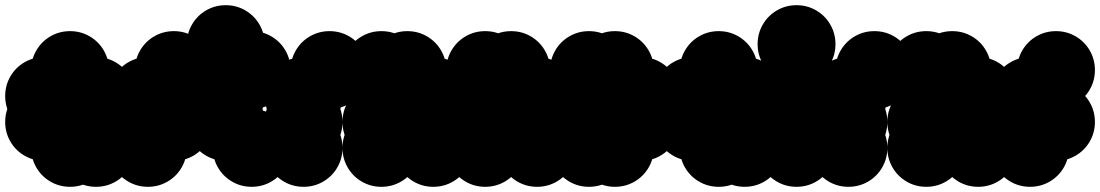

<svg xmlns="http://www.w3.org/2000/svg" viewBox="-70 -620 4240 740"><path d="M150 -250Q150 -291 170 -325.5Q190 -360 224.5 -380Q259 -400 300 -400Q341 -400 375.5 -380Q410 -360 430 -325.5Q450 -291 450 -250Q450 -209 430 -174.5Q410 -140 375.5 -120Q341 -100 300 -100Q259 -100 224.5 -120Q190 -140 170 -174.5Q150 -209 150 -250ZM50 -250Q50 -291 70 -325.5Q90 -360 124.5 -380Q159 -400 200 -400Q241 -400 275.5 -380Q310 -360 330 -325.5Q350 -291 350 -250Q350 -209 330 -174.5Q310 -140 275.5 -120Q241 -100 200 -100Q159 -100 124.5 -120Q90 -140 70 -174.5Q50 -209 50 -250ZM50 -350Q50 -391 70 -425.5Q90 -460 124.5 -480Q159 -500 200 -500Q241 -500 275.5 -480Q310 -460 330 -425.5Q350 -391 350 -350Q350 -309 330 -274.5Q310 -240 275.5 -220Q241 -200 200 -200Q159 -200 124.5 -220Q90 -240 70 -274.5Q50 -309 50 -350ZM50 -50Q50 -91 70 -125.5Q90 -160 124.5 -180Q159 -200 200 -200Q241 -200 275.5 -180Q310 -160 330 -125.5Q350 -91 350 -50Q350 -9 330 25.5Q310 60 275.5 80Q241 100 200 100Q159 100 124.5 80Q90 60 70 25.5Q50 -9 50 -50ZM-50 -250Q-50 -291 -30 -325.5Q-10 -360 24.5 -380Q59 -400 100 -400Q141 -400 175.5 -380Q210 -360 230 -325.5Q250 -291 250 -250Q250 -209 230 -174.5Q210 -140 175.5 -120Q141 -100 100 -100Q59 -100 24.5 -120Q-10 -140 -30 -174.5Q-50 -209 -50 -250ZM-50 -150Q-50 -191 -30 -225.5Q-10 -260 24.5 -280Q59 -300 100 -300Q141 -300 175.5 -280Q210 -260 230 -225.5Q250 -191 250 -150Q250 -109 230 -74.5Q210 -40 175.5 -20Q141 0 100 0Q59 0 24.5 -20Q-10 -40 -30 -74.5Q-50 -109 -50 -150ZM150 -50Q150 -91 170 -125.5Q190 -160 224.5 -180Q259 -200 300 -200Q341 -200 375.5 -180Q410 -160 430 -125.5Q450 -91 450 -50Q450 -9 430 25.5Q410 60 375.5 80Q341 100 300 100Q259 100 224.5 80Q190 60 170 25.5Q150 -9 150 -50Z M450 -150Q450 -191 470 -225.5Q490 -260 524.5 -280Q559 -300 600 -300Q641 -300 675.5 -280Q710 -260 730 -225.5Q750 -191 750 -150Q750 -109 730 -74.5Q710 -40 675.5 -20Q641 0 600 0Q559 0 524.5 -20Q490 -40 470 -74.5Q450 -109 450 -150ZM350 -50Q350 -91 370 -125.5Q390 -160 424.5 -180Q459 -200 500 -200Q541 -200 575.5 -180Q610 -160 630 -125.5Q650 -91 650 -50Q650 -9 630 25.5Q610 60 575.5 80Q541 100 500 100Q459 100 424.5 80Q390 60 370 25.5Q350 -9 350 -50ZM350 -250Q350 -291 370 -325.5Q390 -360 424.5 -380Q459 -400 500 -400Q541 -400 575.5 -380Q610 -360 630 -325.5Q650 -291 650 -250Q650 -209 630 -174.5Q610 -140 575.5 -120Q541 -100 500 -100Q459 -100 424.5 -120Q390 -140 370 -174.5Q350 -209 350 -250ZM450 -350Q450 -391 470 -425.5Q490 -460 524.5 -480Q559 -500 600 -500Q641 -500 675.5 -480Q710 -460 730 -425.5Q750 -391 750 -350Q750 -309 730 -274.5Q710 -240 675.5 -220Q641 -200 600 -200Q559 -200 524.5 -220Q490 -240 470 -274.5Q450 -309 450 -350Z M750 -50Q750 -91 770 -125.5Q790 -160 824.5 -180Q859 -200 900 -200Q941 -200 975.5 -180Q1010 -160 1030 -125.5Q1050 -91 1050 -50Q1050 -9 1030 25.5Q1010 60 975.5 80Q941 100 900 100Q859 100 824.5 80Q790 60 770 25.5Q750 -9 750 -50ZM750 -350Q750 -391 770 -425.5Q790 -460 824.5 -480Q859 -500 900 -500Q941 -500 975.5 -480Q1010 -460 1030 -425.5Q1050 -391 1050 -350Q1050 -309 1030 -274.5Q1010 -240 975.5 -220Q941 -200 900 -200Q859 -200 824.5 -220Q790 -240 770 -274.5Q750 -309 750 -350ZM650 -450Q650 -491 670 -525.5Q690 -560 724.5 -580Q759 -600 800 -600Q841 -600 875.5 -580Q910 -560 930 -525.5Q950 -491 950 -450Q950 -409 930 -374.5Q910 -340 875.5 -320Q841 -300 800 -300Q759 -300 724.5 -320Q690 -340 670 -374.5Q650 -409 650 -450ZM650 -350Q650 -391 670 -425.5Q690 -460 724.5 -480Q759 -500 800 -500Q841 -500 875.5 -480Q910 -460 930 -425.5Q950 -391 950 -350Q950 -309 930 -274.5Q910 -240 875.5 -220Q841 -200 800 -200Q759 -200 724.5 -220Q690 -240 670 -274.5Q650 -309 650 -350ZM650 -250Q650 -291 670 -325.5Q690 -360 724.5 -380Q759 -400 800 -400Q841 -400 875.5 -380Q910 -360 930 -325.5Q950 -291 950 -250Q950 -209 930 -174.5Q910 -140 875.5 -120Q841 -100 800 -100Q759 -100 724.5 -120Q690 -140 670 -174.5Q650 -209 650 -250ZM650 -150Q650 -191 670 -225.5Q690 -260 724.5 -280Q759 -300 800 -300Q841 -300 875.5 -280Q910 -260 930 -225.5Q950 -191 950 -150Q950 -109 930 -74.5Q910 -40 875.5 -20Q841 0 800 0Q759 0 724.5 -20Q690 -40 670 -74.5Q650 -109 650 -150Z M950 -250Q950 -291 970 -325.5Q990 -360 1024.5 -380Q1059 -400 1100 -400Q1141 -400 1175.5 -380Q1210 -360 1230 -325.5Q1250 -291 1250 -250Q1250 -209 1230 -174.5Q1210 -140 1175.5 -120Q1141 -100 1100 -100Q1059 -100 1024.5 -120Q990 -140 970 -174.5Q950 -209 950 -250ZM950 -50Q950 -91 970 -125.5Q990 -160 1024.5 -180Q1059 -200 1100 -200Q1141 -200 1175.5 -180Q1210 -160 1230 -125.5Q1250 -91 1250 -50Q1250 -9 1230 25.5Q1210 60 1175.5 80Q1141 100 1100 100Q1059 100 1024.5 80Q990 60 970 25.5Q950 -9 950 -50ZM1050 -350Q1050 -391 1070 -425.5Q1090 -460 1124.5 -480Q1159 -500 1200 -500Q1241 -500 1275.5 -480Q1310 -460 1330 -425.5Q1350 -391 1350 -350Q1350 -309 1330 -274.5Q1310 -240 1275.5 -220Q1241 -200 1200 -200Q1159 -200 1124.5 -220Q1090 -240 1070 -274.5Q1050 -309 1050 -350ZM950 -150Q950 -191 970 -225.5Q990 -260 1024.5 -280Q1059 -300 1100 -300Q1141 -300 1175.5 -280Q1210 -260 1230 -225.5Q1250 -191 1250 -150Q1250 -109 1230 -74.5Q1210 -40 1175.5 -20Q1141 0 1100 0Q1059 0 1024.5 -20Q990 -40 970 -74.5Q950 -109 950 -150Z M1250 -50Q1250 -91 1270 -125.5Q1290 -160 1324.5 -180Q1359 -200 1400 -200Q1441 -200 1475.5 -180Q1510 -160 1530 -125.5Q1550 -91 1550 -50Q1550 -9 1530 25.5Q1510 60 1475.5 80Q1441 100 1400 100Q1359 100 1324.5 80Q1290 60 1270 25.5Q1250 -9 1250 -50ZM1250 -150Q1250 -191 1270 -225.5Q1290 -260 1324.5 -280Q1359 -300 1400 -300Q1441 -300 1475.5 -280Q1510 -260 1530 -225.5Q1550 -191 1550 -150Q1550 -109 1530 -74.5Q1510 -40 1475.5 -20Q1441 0 1400 0Q1359 0 1324.5 -20Q1290 -40 1270 -74.5Q1250 -109 1250 -150ZM1450 -50Q1450 -91 1470 -125.5Q1490 -160 1524.5 -180Q1559 -200 1600 -200Q1641 -200 1675.5 -180Q1710 -160 1730 -125.5Q1750 -91 1750 -50Q1750 -9 1730 25.5Q1710 60 1675.5 80Q1641 100 1600 100Q1559 100 1524.5 80Q1490 60 1470 25.5Q1450 -9 1450 -50ZM1450 -150Q1450 -191 1470 -225.5Q1490 -260 1524.5 -280Q1559 -300 1600 -300Q1641 -300 1675.5 -280Q1710 -260 1730 -225.5Q1750 -191 1750 -150Q1750 -109 1730 -74.5Q1710 -40 1675.5 -20Q1641 0 1600 0Q1559 0 1524.5 -20Q1490 -40 1470 -74.5Q1450 -109 1450 -150ZM1450 -250Q1450 -291 1470 -325.5Q1490 -360 1524.5 -380Q1559 -400 1600 -400Q1641 -400 1675.5 -380Q1710 -360 1730 -325.5Q1750 -291 1750 -250Q1750 -209 1730 -174.5Q1710 -140 1675.5 -120Q1641 -100 1600 -100Q1559 -100 1524.5 -120Q1490 -140 1470 -174.5Q1450 -209 1450 -250ZM1350 -350Q1350 -391 1370 -425.5Q1390 -460 1424.5 -480Q1459 -500 1500 -500Q1541 -500 1575.5 -480Q1610 -460 1630 -425.5Q1650 -391 1650 -350Q1650 -309 1630 -274.5Q1610 -240 1575.5 -220Q1541 -200 1500 -200Q1459 -200 1424.5 -220Q1390 -240 1370 -274.5Q1350 -309 1350 -350ZM1250 -350Q1250 -391 1270 -425.5Q1290 -460 1324.5 -480Q1359 -500 1400 -500Q1441 -500 1475.5 -480Q1510 -460 1530 -425.5Q1550 -391 1550 -350Q1550 -309 1530 -274.5Q1510 -240 1475.5 -220Q1441 -200 1400 -200Q1359 -200 1324.5 -220Q1290 -240 1270 -274.5Q1250 -309 1250 -350ZM1350 -150Q1350 -191 1370 -225.5Q1390 -260 1424.5 -280Q1459 -300 1500 -300Q1541 -300 1575.5 -280Q1610 -260 1630 -225.5Q1650 -191 1650 -150Q1650 -109 1630 -74.5Q1610 -40 1575.5 -20Q1541 0 1500 0Q1459 0 1424.5 -20Q1390 -40 1370 -74.5Q1350 -109 1350 -150Z M1850 -50Q1850 -91 1870 -125.5Q1890 -160 1924.5 -180Q1959 -200 2000 -200Q2041 -200 2075.5 -180Q2110 -160 2130 -125.5Q2150 -91 2150 -50Q2150 -9 2130 25.5Q2110 60 2075.5 80Q2041 100 2000 100Q1959 100 1924.5 80Q1890 60 1870 25.5Q1850 -9 1850 -50ZM1850 -150Q1850 -191 1870 -225.5Q1890 -260 1924.5 -280Q1959 -300 2000 -300Q2041 -300 2075.5 -280Q2110 -260 2130 -225.5Q2150 -191 2150 -150Q2150 -109 2130 -74.5Q2110 -40 2075.5 -20Q2041 0 2000 0Q1959 0 1924.5 -20Q1890 -40 1870 -74.5Q1850 -109 1850 -150ZM1850 -250Q1850 -291 1870 -325.5Q1890 -360 1924.5 -380Q1959 -400 2000 -400Q2041 -400 2075.5 -380Q2110 -360 2130 -325.5Q2150 -291 2150 -250Q2150 -209 2130 -174.5Q2110 -140 2075.5 -120Q2041 -100 2000 -100Q1959 -100 1924.5 -120Q1890 -140 1870 -174.5Q1850 -209 1850 -250ZM1750 -350Q1750 -391 1770 -425.5Q1790 -460 1824.5 -480Q1859 -500 1900 -500Q1941 -500 1975.5 -480Q2010 -460 2030 -425.5Q2050 -391 2050 -350Q2050 -309 2030 -274.5Q2010 -240 1975.5 -220Q1941 -200 1900 -200Q1859 -200 1824.5 -220Q1790 -240 1770 -274.5Q1750 -309 1750 -350ZM1650 -350Q1650 -391 1670 -425.5Q1690 -460 1724.5 -480Q1759 -500 1800 -500Q1841 -500 1875.5 -480Q1910 -460 1930 -425.5Q1950 -391 1950 -350Q1950 -309 1930 -274.5Q1910 -240 1875.5 -220Q1841 -200 1800 -200Q1759 -200 1724.5 -220Q1690 -240 1670 -274.5Q1650 -309 1650 -350ZM1650 -250Q1650 -291 1670 -325.5Q1690 -360 1724.5 -380Q1759 -400 1800 -400Q1841 -400 1875.5 -380Q1910 -360 1930 -325.5Q1950 -291 1950 -250Q1950 -209 1930 -174.5Q1910 -140 1875.5 -120Q1841 -100 1800 -100Q1759 -100 1724.5 -120Q1690 -140 1670 -174.5Q1650 -209 1650 -250ZM1650 -150Q1650 -191 1670 -225.5Q1690 -260 1724.5 -280Q1759 -300 1800 -300Q1841 -300 1875.5 -280Q1910 -260 1930 -225.5Q1950 -191 1950 -150Q1950 -109 1930 -74.5Q1910 -40 1875.5 -20Q1841 0 1800 0Q1759 0 1724.5 -20Q1690 -40 1670 -74.5Q1650 -109 1650 -150ZM1650 -50Q1650 -91 1670 -125.5Q1690 -160 1724.5 -180Q1759 -200 1800 -200Q1841 -200 1875.5 -180Q1910 -160 1930 -125.5Q1950 -91 1950 -50Q1950 -9 1930 25.5Q1910 60 1875.5 80Q1841 100 1800 100Q1759 100 1724.5 80Q1690 60 1670 25.5Q1650 -9 1650 -50Z M2150 -350Q2150 -391 2170 -425.5Q2190 -460 2224.5 -480Q2259 -500 2300 -500Q2341 -500 2375.5 -480Q2410 -460 2430 -425.5Q2450 -391 2450 -350Q2450 -309 2430 -274.5Q2410 -240 2375.5 -220Q2341 -200 2300 -200Q2259 -200 2224.5 -220Q2190 -240 2170 -274.5Q2150 -309 2150 -350ZM2050 -350Q2050 -391 2070 -425.5Q2090 -460 2124.5 -480Q2159 -500 2200 -500Q2241 -500 2275.5 -480Q2310 -460 2330 -425.5Q2350 -391 2350 -350Q2350 -309 2330 -274.5Q2310 -240 2275.5 -220Q2241 -200 2200 -200Q2159 -200 2124.5 -220Q2090 -240 2070 -274.5Q2050 -309 2050 -350ZM2250 -250Q2250 -291 2270 -325.5Q2290 -360 2324.5 -380Q2359 -400 2400 -400Q2441 -400 2475.5 -380Q2510 -360 2530 -325.5Q2550 -291 2550 -250Q2550 -209 2530 -174.5Q2510 -140 2475.5 -120Q2441 -100 2400 -100Q2359 -100 2324.5 -120Q2290 -140 2270 -174.5Q2250 -209 2250 -250ZM2050 -50Q2050 -91 2070 -125.5Q2090 -160 2124.5 -180Q2159 -200 2200 -200Q2241 -200 2275.5 -180Q2310 -160 2330 -125.5Q2350 -91 2350 -50Q2350 -9 2330 25.5Q2310 60 2275.5 80Q2241 100 2200 100Q2159 100 2124.5 80Q2090 60 2070 25.5Q2050 -9 2050 -50ZM2050 -250Q2050 -291 2070 -325.5Q2090 -360 2124.5 -380Q2159 -400 2200 -400Q2241 -400 2275.5 -380Q2310 -360 2330 -325.5Q2350 -291 2350 -250Q2350 -209 2330 -174.5Q2310 -140 2275.5 -120Q2241 -100 2200 -100Q2159 -100 2124.5 -120Q2090 -140 2070 -174.5Q2050 -209 2050 -250ZM2150 -50Q2150 -91 2170 -125.5Q2190 -160 2224.5 -180Q2259 -200 2300 -200Q2341 -200 2375.5 -180Q2410 -160 2430 -125.5Q2450 -91 2450 -50Q2450 -9 2430 25.5Q2410 60 2375.5 80Q2341 100 2300 100Q2259 100 2224.5 80Q2190 60 2170 25.5Q2150 -9 2150 -50ZM2250 -150Q2250 -191 2270 -225.5Q2290 -260 2324.5 -280Q2359 -300 2400 -300Q2441 -300 2475.5 -280Q2510 -260 2530 -225.5Q2550 -191 2550 -150Q2550 -109 2530 -74.5Q2510 -40 2475.5 -20Q2441 0 2400 0Q2359 0 2324.5 -20Q2290 -40 2270 -74.5Q2250 -109 2250 -150ZM2150 -250Q2150 -291 2170 -325.5Q2190 -360 2224.5 -380Q2259 -400 2300 -400Q2341 -400 2375.5 -380Q2410 -360 2430 -325.5Q2450 -291 2450 -250Q2450 -209 2430 -174.5Q2410 -140 2375.5 -120Q2341 -100 2300 -100Q2259 -100 2224.5 -120Q2190 -140 2170 -174.5Q2150 -209 2150 -250Z M2650 -250Q2650 -291 2670 -325.5Q2690 -360 2724.5 -380Q2759 -400 2800 -400Q2841 -400 2875.5 -380Q2910 -360 2930 -325.5Q2950 -291 2950 -250Q2950 -209 2930 -174.5Q2910 -140 2875.5 -120Q2841 -100 2800 -100Q2759 -100 2724.5 -120Q2690 -140 2670 -174.5Q2650 -209 2650 -250ZM2550 -250Q2550 -291 2570 -325.5Q2590 -360 2624.5 -380Q2659 -400 2700 -400Q2741 -400 2775.5 -380Q2810 -360 2830 -325.5Q2850 -291 2850 -250Q2850 -209 2830 -174.5Q2810 -140 2775.5 -120Q2741 -100 2700 -100Q2659 -100 2624.5 -120Q2590 -140 2570 -174.5Q2550 -209 2550 -250ZM2550 -350Q2550 -391 2570 -425.5Q2590 -460 2624.5 -480Q2659 -500 2700 -500Q2741 -500 2775.5 -480Q2810 -460 2830 -425.5Q2850 -391 2850 -350Q2850 -309 2830 -274.5Q2810 -240 2775.5 -220Q2741 -200 2700 -200Q2659 -200 2624.5 -220Q2590 -240 2570 -274.5Q2550 -309 2550 -350ZM2550 -50Q2550 -91 2570 -125.5Q2590 -160 2624.5 -180Q2659 -200 2700 -200Q2741 -200 2775.5 -180Q2810 -160 2830 -125.5Q2850 -91 2850 -50Q2850 -9 2830 25.5Q2810 60 2775.5 80Q2741 100 2700 100Q2659 100 2624.5 80Q2590 60 2570 25.5Q2550 -9 2550 -50ZM2450 -250Q2450 -291 2470 -325.5Q2490 -360 2524.5 -380Q2559 -400 2600 -400Q2641 -400 2675.5 -380Q2710 -360 2730 -325.5Q2750 -291 2750 -250Q2750 -209 2730 -174.5Q2710 -140 2675.5 -120Q2641 -100 2600 -100Q2559 -100 2524.5 -120Q2490 -140 2470 -174.5Q2450 -209 2450 -250ZM2450 -150Q2450 -191 2470 -225.5Q2490 -260 2524.5 -280Q2559 -300 2600 -300Q2641 -300 2675.5 -280Q2710 -260 2730 -225.5Q2750 -191 2750 -150Q2750 -109 2730 -74.5Q2710 -40 2675.5 -20Q2641 0 2600 0Q2559 0 2524.5 -20Q2490 -40 2470 -74.5Q2450 -109 2450 -150ZM2650 -50Q2650 -91 2670 -125.5Q2690 -160 2724.5 -180Q2759 -200 2800 -200Q2841 -200 2875.5 -180Q2910 -160 2930 -125.5Q2950 -91 2950 -50Q2950 -9 2930 25.5Q2910 60 2875.5 80Q2841 100 2800 100Q2759 100 2724.5 80Q2690 60 2670 25.5Q2650 -9 2650 -50Z M2850 -250Q2850 -291 2870 -325.5Q2890 -360 2924.5 -380Q2959 -400 3000 -400Q3041 -400 3075.5 -380Q3110 -360 3130 -325.5Q3150 -291 3150 -250Q3150 -209 3130 -174.5Q3110 -140 3075.5 -120Q3041 -100 3000 -100Q2959 -100 2924.5 -120Q2890 -140 2870 -174.5Q2850 -209 2850 -250ZM2850 -150Q2850 -191 2870 -225.5Q2890 -260 2924.5 -280Q2959 -300 3000 -300Q3041 -300 3075.5 -280Q3110 -260 3130 -225.5Q3150 -191 3150 -150Q3150 -109 3130 -74.5Q3110 -40 3075.5 -20Q3041 0 3000 0Q2959 0 2924.5 -20Q2890 -40 2870 -74.5Q2850 -109 2850 -150ZM2850 -50Q2850 -91 2870 -125.5Q2890 -160 2924.5 -180Q2959 -200 3000 -200Q3041 -200 3075.5 -180Q3110 -160 3130 -125.5Q3150 -91 3150 -50Q3150 -9 3130 25.5Q3110 60 3075.5 80Q3041 100 3000 100Q2959 100 2924.5 80Q2890 60 2870 25.5Q2850 -9 2850 -50ZM2850 -450Q2850 -491 2870 -525.5Q2890 -560 2924.5 -580Q2959 -600 3000 -600Q3041 -600 3075.5 -580Q3110 -560 3130 -525.5Q3150 -491 3150 -450Q3150 -409 3130 -374.5Q3110 -340 3075.5 -320Q3041 -300 3000 -300Q2959 -300 2924.5 -320Q2890 -340 2870 -374.5Q2850 -409 2850 -450Z M3050 -250Q3050 -291 3070 -325.5Q3090 -360 3124.5 -380Q3159 -400 3200 -400Q3241 -400 3275.5 -380Q3310 -360 3330 -325.5Q3350 -291 3350 -250Q3350 -209 3330 -174.5Q3310 -140 3275.5 -120Q3241 -100 3200 -100Q3159 -100 3124.5 -120Q3090 -140 3070 -174.5Q3050 -209 3050 -250ZM3050 -50Q3050 -91 3070 -125.5Q3090 -160 3124.5 -180Q3159 -200 3200 -200Q3241 -200 3275.5 -180Q3310 -160 3330 -125.5Q3350 -91 3350 -50Q3350 -9 3330 25.5Q3310 60 3275.5 80Q3241 100 3200 100Q3159 100 3124.5 80Q3090 60 3070 25.5Q3050 -9 3050 -50ZM3150 -350Q3150 -391 3170 -425.5Q3190 -460 3224.5 -480Q3259 -500 3300 -500Q3341 -500 3375.5 -480Q3410 -460 3430 -425.5Q3450 -391 3450 -350Q3450 -309 3430 -274.5Q3410 -240 3375.5 -220Q3341 -200 3300 -200Q3259 -200 3224.5 -220Q3190 -240 3170 -274.5Q3150 -309 3150 -350ZM3050 -150Q3050 -191 3070 -225.5Q3090 -260 3124.5 -280Q3159 -300 3200 -300Q3241 -300 3275.5 -280Q3310 -260 3330 -225.5Q3350 -191 3350 -150Q3350 -109 3330 -74.5Q3310 -40 3275.5 -20Q3241 0 3200 0Q3159 0 3124.5 -20Q3090 -40 3070 -74.5Q3050 -109 3050 -150Z M3350 -50Q3350 -91 3370 -125.5Q3390 -160 3424.5 -180Q3459 -200 3500 -200Q3541 -200 3575.5 -180Q3610 -160 3630 -125.5Q3650 -91 3650 -50Q3650 -9 3630 25.5Q3610 60 3575.5 80Q3541 100 3500 100Q3459 100 3424.5 80Q3390 60 3370 25.5Q3350 -9 3350 -50ZM3350 -150Q3350 -191 3370 -225.5Q3390 -260 3424.5 -280Q3459 -300 3500 -300Q3541 -300 3575.5 -280Q3610 -260 3630 -225.5Q3650 -191 3650 -150Q3650 -109 3630 -74.5Q3610 -40 3575.5 -20Q3541 0 3500 0Q3459 0 3424.5 -20Q3390 -40 3370 -74.5Q3350 -109 3350 -150ZM3550 -50Q3550 -91 3570 -125.5Q3590 -160 3624.5 -180Q3659 -200 3700 -200Q3741 -200 3775.5 -180Q3810 -160 3830 -125.5Q3850 -91 3850 -50Q3850 -9 3830 25.5Q3810 60 3775.5 80Q3741 100 3700 100Q3659 100 3624.5 80Q3590 60 3570 25.5Q3550 -9 3550 -50ZM3550 -150Q3550 -191 3570 -225.5Q3590 -260 3624.5 -280Q3659 -300 3700 -300Q3741 -300 3775.5 -280Q3810 -260 3830 -225.5Q3850 -191 3850 -150Q3850 -109 3830 -74.5Q3810 -40 3775.5 -20Q3741 0 3700 0Q3659 0 3624.5 -20Q3590 -40 3570 -74.5Q3550 -109 3550 -150ZM3550 -250Q3550 -291 3570 -325.5Q3590 -360 3624.5 -380Q3659 -400 3700 -400Q3741 -400 3775.5 -380Q3810 -360 3830 -325.5Q3850 -291 3850 -250Q3850 -209 3830 -174.5Q3810 -140 3775.5 -120Q3741 -100 3700 -100Q3659 -100 3624.5 -120Q3590 -140 3570 -174.5Q3550 -209 3550 -250ZM3450 -350Q3450 -391 3470 -425.5Q3490 -460 3524.5 -480Q3559 -500 3600 -500Q3641 -500 3675.5 -480Q3710 -460 3730 -425.5Q3750 -391 3750 -350Q3750 -309 3730 -274.5Q3710 -240 3675.5 -220Q3641 -200 3600 -200Q3559 -200 3524.5 -220Q3490 -240 3470 -274.5Q3450 -309 3450 -350ZM3350 -350Q3350 -391 3370 -425.5Q3390 -460 3424.5 -480Q3459 -500 3500 -500Q3541 -500 3575.5 -480Q3610 -460 3630 -425.5Q3650 -391 3650 -350Q3650 -309 3630 -274.5Q3610 -240 3575.5 -220Q3541 -200 3500 -200Q3459 -200 3424.5 -220Q3390 -240 3370 -274.5Q3350 -309 3350 -350ZM3450 -150Q3450 -191 3470 -225.5Q3490 -260 3524.5 -280Q3559 -300 3600 -300Q3641 -300 3675.5 -280Q3710 -260 3730 -225.5Q3750 -191 3750 -150Q3750 -109 3730 -74.5Q3710 -40 3675.5 -20Q3641 0 3600 0Q3559 0 3524.5 -20Q3490 -40 3470 -74.5Q3450 -109 3450 -150Z M3850 -150Q3850 -191 3870 -225.5Q3890 -260 3924.5 -280Q3959 -300 4000 -300Q4041 -300 4075.5 -280Q4110 -260 4130 -225.5Q4150 -191 4150 -150Q4150 -109 4130 -74.5Q4110 -40 4075.5 -20Q4041 0 4000 0Q3959 0 3924.5 -20Q3890 -40 3870 -74.5Q3850 -109 3850 -150ZM3750 -50Q3750 -91 3770 -125.5Q3790 -160 3824.5 -180Q3859 -200 3900 -200Q3941 -200 3975.5 -180Q4010 -160 4030 -125.5Q4050 -91 4050 -50Q4050 -9 4030 25.5Q4010 60 3975.5 80Q3941 100 3900 100Q3859 100 3824.5 80Q3790 60 3770 25.5Q3750 -9 3750 -50ZM3750 -250Q3750 -291 3770 -325.5Q3790 -360 3824.5 -380Q3859 -400 3900 -400Q3941 -400 3975.5 -380Q4010 -360 4030 -325.5Q4050 -291 4050 -250Q4050 -209 4030 -174.5Q4010 -140 3975.5 -120Q3941 -100 3900 -100Q3859 -100 3824.5 -120Q3790 -140 3770 -174.5Q3750 -209 3750 -250ZM3850 -350Q3850 -391 3870 -425.5Q3890 -460 3924.5 -480Q3959 -500 4000 -500Q4041 -500 4075.5 -480Q4110 -460 4130 -425.5Q4150 -391 4150 -350Q4150 -309 4130 -274.5Q4110 -240 4075.5 -220Q4041 -200 4000 -200Q3959 -200 3924.5 -220Q3890 -240 3870 -274.5Q3850 -309 3850 -350Z"/></svg>

Font: TINY 5x3
Style: Regular
Weight: 400
Designer: Jack Halten Fahnestock
Foundry: Velvetyne Type Foundry
Version: Version 1.002